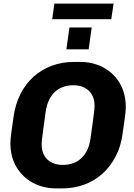

<svg xmlns="http://www.w3.org/2000/svg" viewBox="-20 -1040 749 1070"><path d="M294 10Q221 10 163 -21.5Q105 -53 71.5 -109.5Q38 -166 38 -242Q38 -262 43.5 -304Q49 -346 56 -392Q66 -461 94.5 -517Q123 -573 167 -612.5Q211 -652 268.5 -673.5Q326 -695 394 -695H425Q498 -695 556 -664Q614 -633 647.5 -576Q681 -519 681 -443Q681 -423 675.5 -381.5Q670 -340 663 -294Q654 -225 625 -169Q596 -113 552 -73Q508 -33 450.5 -11.5Q393 10 325 10ZM330 -121Q361 -121 387.5 -130.5Q414 -140 434 -159Q454 -178 467 -206Q480 -234 485 -272Q492 -321 496 -352Q500 -383 502.5 -401.5Q505 -420 506 -431Q507 -442 507 -450Q507 -487 492 -512.5Q477 -538 450.5 -551.5Q424 -565 389 -565Q358 -565 331.5 -555.5Q305 -546 285 -527Q265 -508 252 -479.5Q239 -451 234 -414Q227 -365 223 -333.5Q219 -302 216.5 -283.5Q214 -265 213 -254.5Q212 -244 212 -236Q212 -199 227 -173Q242 -147 268.5 -134Q295 -121 330 -121ZM271 -933 283 -1020H613L600 -933ZM350 -765 367 -887H491L474 -765Z"/></svg>

Font: Chivo Medium
Style: Bold Italic
Weight: 700
Italic angle: -8.05°
Version: Version 2.002